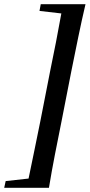

<svg xmlns="http://www.w3.org/2000/svg" viewBox="-47 -735 427 914"><path d="M360 -715Q342 -638 325.5 -558Q309 -478 293 -398L246 -158Q230 -79 214.5 0.5Q199 80 186 159H-27L-20 127L89 115Q103 48 117 -20.5Q131 -89 145 -158L192 -398Q206 -466 219.5 -534.5Q233 -603 245 -671L141 -683L147 -715Z"/></svg>

Font: DeepMind Serif Text
Style: Italic
Weight: 400
Italic angle: -12°
Designer: Frank Grießhammer / Modifications: Colophon Foundry
Foundry: Colophon Foundry
Version: Version 5.003; ttfautohint (v1.8.2)